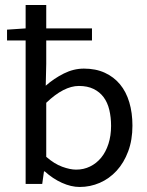

<svg xmlns="http://www.w3.org/2000/svg" viewBox="-20 -732 584 764"><path d="M297 12Q263 12 226.5 -4.5Q190 -21 158 -50H155L148 0H82V-571H8V-614L82 -619V-712H164V-619H346V-571H164V-478L162 -391Q195 -420 234 -439.5Q273 -459 314 -459Q361 -459 397 -442.5Q433 -426 457.5 -396.5Q482 -367 494.5 -325Q507 -283 507 -232Q507 -175 490 -129.5Q473 -84 444 -52.5Q415 -21 377 -4.5Q339 12 297 12ZM283 -57Q313 -57 338.5 -69.5Q364 -82 382.5 -104.5Q401 -127 411.5 -159.5Q422 -192 422 -231Q422 -265 415 -294.5Q408 -324 392.5 -345Q377 -366 352.5 -378Q328 -390 294 -390Q234 -390 164 -323V-108Q196 -80 227.5 -68.5Q259 -57 283 -57Z"/></svg>

Font: Giro Regular
Style: Regular
Weight: 400
Designer: Paul D. Hunt
Foundry: Adobe Systems Incorporated
Version: Version 1.000;PS 1.0;hotconv 1.0.88;makeotf.lib2.5.647800